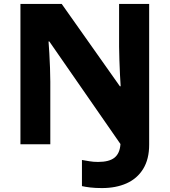

<svg xmlns="http://www.w3.org/2000/svg" viewBox="-20 -734 863 977"><path d="M499 223Q465 223 439.5 220Q414 217 397 213V80Q415 83 435 86.5Q455 90 479 90Q536 90 563 68Q590 46 593 -1L231 -523H227Q229 -499 231 -463Q233 -427 234.5 -388.5Q236 -350 236 -319V0H84V-714H294L590 -295H594Q592 -319 590.5 -355Q589 -391 587.5 -429Q586 -467 586 -496V-714H739V2Q739 76 708.5 125.5Q678 175 624 199Q570 223 499 223Z"/></svg>

Font: Noto Sans Sinhala UI ExtraBold
Style: Regular
Weight: 800
Designer: Jelle Bosma - Monotype Design Team
Foundry: Monotype Imaging Inc.
Version: Version 2.006; ttfautohint (v1.8.4.7-5d5b)